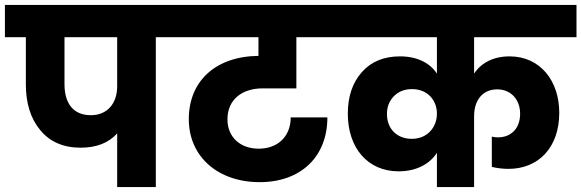

<svg xmlns="http://www.w3.org/2000/svg" viewBox="-37 -760 2362 780"><path d="M-17 -740V-609H68V-418C68 -341 87 -279 126 -232C165 -184 220 -160 291 -160C354 -160 404 -179 439 -218V0H596V-609H694V-740ZM225 -609H439V-409C439 -341 400 -292 332 -292C260 -292 225 -341 225 -418Z M660 -740V-609H1013V-533C838 -531 730 -430 730 -276C730 -123 849 -20 1018 -20C1186 -20 1293 -124 1293 -283H1144C1144 -207 1093 -156 1014 -156C938 -156 887 -204 887 -275C887 -356 947 -401 1030 -401H1167V-609H1340V-740Z M1306 -609H1738V-461C1709 -505 1657 -531 1588 -531C1523 -531 1471 -510 1433 -467C1395 -424 1376 -368 1376 -298C1376 -160 1456 -64 1582 -64C1653 -64 1707 -92 1738 -139V0H1889V-288C1889 -351 1922 -397 1983 -397C2039 -397 2076 -355 2076 -298C2076 -238 2039 -202 1986 -202C1977 -202 1968 -203 1961 -205V-82C1982 -77 2005 -74 2029 -74C2149 -74 2235 -159 2235 -302C2235 -430 2159 -531 2033 -531C1968 -531 1918 -505 1889 -461V-609H2305V-740H1306ZM1564 -370C1583 -389 1608 -398 1637 -398C1700 -398 1738 -353 1738 -298C1738 -243 1699 -196 1636 -196C1576 -196 1535 -236 1535 -297C1535 -327 1545 -351 1564 -370Z"/></svg>

Font: Poppins
Style: Bold
Weight: 700
Designer: Ninad Kale (Devanagari), Jonny Pinhorn (Latin)
Foundry: Indian Type Foundry
Version: 4.004